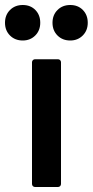

<svg xmlns="http://www.w3.org/2000/svg" viewBox="-72 -748 371 768"><path d="M56 -12V-499Q56 -504 59.5 -507.5Q63 -511 68 -511H160Q165 -511 168.5 -507.5Q172 -504 172 -499V-12Q172 -7 168.5 -3.5Q165 0 160 0H68Q63 0 59.5 -3.5Q56 -7 56 -12ZM138 -657Q138 -688 158 -708Q178 -728 209 -728Q240 -728 259.5 -708Q279 -688 279 -657Q279 -626 259 -606Q239 -586 209 -586Q178 -586 158 -606Q138 -626 138 -657ZM-52 -657Q-52 -688 -32 -708Q-12 -728 19 -728Q50 -728 69.5 -708Q89 -688 89 -657Q89 -626 69 -606Q49 -586 19 -586Q-12 -586 -32 -606Q-52 -626 -52 -657Z"/></svg>

Font: Amber EN SemiBold
Style: Regular
Weight: 600
Designer: Jeremy Tribby
Foundry: Tribby Type
Version: Version 1.408 November 24, 2021